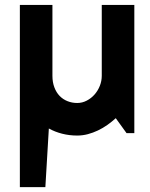

<svg xmlns="http://www.w3.org/2000/svg" viewBox="-20 -543 612 783"><path d="M193.8 -233.9Q193.8 -207.5 201.7 -186.8Q209.5 -166 223.1 -151.9Q236.8 -137.7 255.4 -130.4Q273.9 -123 294.9 -123Q315.4 -123 333.7 -132.6Q352.1 -142.1 365.7 -157.7Q379.4 -173.3 387.2 -193.1Q395 -212.9 395 -233.9V-522.9H527.8V0H496.1L452.1 -61Q436 -46.4 417.7 -33.4Q399.4 -20.5 379.4 -11Q359.4 -1.5 338.1 4.2Q316.9 9.8 294.9 9.8Q263.2 9.8 233.9 2.4Q204.6 -4.9 179.2 -19L165 220.2H61V-522.9H193.8Z"/></svg>

Font: Righteous
Style: Regular
Weight: 400
Version: Version 1.000